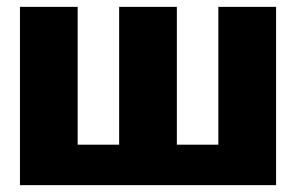

<svg xmlns="http://www.w3.org/2000/svg" viewBox="-20 -540 870 560"><path d="M38.2 0V-520H206.5V0ZM327.5 0V-520H495.8V0ZM616.8 0V-520H785.2V0ZM85.7 0V-118H705.8V0Z"/></svg>

Font: Murecho Thin
Style: Regular
Weight: 100
Designer: Neil Summerour
Foundry: Positype
Version: Version 1.010